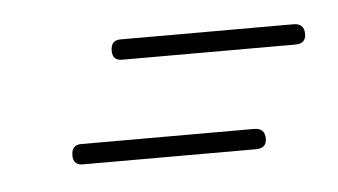

<svg xmlns="http://www.w3.org/2000/svg" viewBox="-26 -214 315 179"><g transform="rotate(-5 131.5 -124.5)"><path d="M37 -77Q37 -87 46 -87Q87 -87 127.5 -87Q168 -87 208 -87Q218 -87 218 -77Q218 -68 208 -68Q168 -68 127.5 -68Q87 -68 46 -68Q37 -68 37 -77ZM82 -171Q82 -181 91 -181Q132 -181 172.5 -181Q213 -181 253 -181Q263 -181 263 -171Q263 -162 253 -162Q213 -162 172.5 -162Q132 -162 91 -162Q82 -162 82 -171Z"/></g></svg>

Font: FRB American Cursive Guidelines Extralight
Style: Italic
Weight: 200
Italic angle: -25°
Version: Version 2.0;Modular Font Editor K font №1